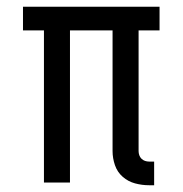

<svg xmlns="http://www.w3.org/2000/svg" viewBox="-20 -540 540 568"><path d="M421 8Q400 8 379.5 2.5Q359 -3 343 -17Q327 -31 320 -51.5Q313 -72 313 -93V-450H187V0H110V-450H48V-520H452V-450H390V-93Q390 -87 392 -81Q394 -75 398.5 -70.5Q403 -66 409 -64Q415 -62 421 -62H436V8Z"/></svg>

Font: Iosevka Slab
Style: Regular
Weight: 400
Monospace: yes
Designer: Belleve Invis
Foundry: Belleve Invis
Version: Version 11.2.4; ttfautohint (v1.8.3)